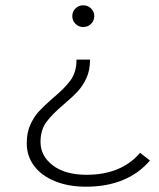

<svg xmlns="http://www.w3.org/2000/svg" viewBox="-20 -546 602 725"><path d="M253 -485Q253 -502 265 -514Q277 -526 294 -526Q312 -526 324 -514Q336 -502 336 -485Q336 -468 324 -456Q312 -444 294 -444Q277 -444 265 -456Q253 -468 253 -485ZM81 -5Q81 -45 94.5 -75Q108 -105 127 -125.5Q146 -146 179 -175Q224 -212 246.5 -243Q269 -274 269 -321H320Q320 -281 306.5 -251.5Q293 -222 273.5 -201Q254 -180 221 -152Q177 -115 155 -85Q133 -55 133 -10Q133 43 179.5 78.5Q226 114 307 114Q438 114 509 31L546 60Q506 108 445 133.5Q384 159 305 159Q238 159 187 138Q136 117 108.5 80Q81 43 81 -5Z"/></svg>

Font: Montserrat Alternates Light
Style: Regular
Weight: 300
Designer: Julieta Ulanovsky
Foundry: Julieta Ulanovsky
Version: Version 7.200